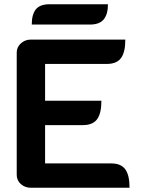

<svg xmlns="http://www.w3.org/2000/svg" viewBox="-20 -887 670 907"><path d="M59 -639Q59 -664 78.5 -682Q98 -700 126 -700H572Q572 -640 551.5 -612.5Q531 -585 485 -585H193V-411H459Q459 -351 438.5 -323.5Q418 -296 372 -296H193V-115H506Q551 -115 571.5 -87.5Q592 -60 592 0H126Q98 0 78.5 -17.5Q59 -35 59 -61ZM215 -867H490Q490 -820 470 -795.5Q450 -771 405 -771H130Q130 -819 149.5 -843Q169 -867 215 -867Z"/></svg>

Font: K2D
Style: Bold
Weight: 700
Designer: Katatrad Aksorn Co.,Ltd.
Foundry: Cadson Demak Co.,Ltd.
Version: Version 1.000; ttfautohint (v1.6)